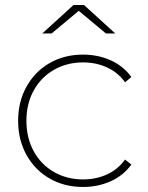

<svg xmlns="http://www.w3.org/2000/svg" viewBox="-20 -740 589 763"><path d="M52 -260Q52 -336 85.5 -396Q119 -456 177.5 -489.5Q236 -523 310 -523Q369 -523 419.5 -500.5Q470 -478 502 -434L477 -413Q449 -452 405.5 -472Q362 -492 310 -492Q246 -492 194.5 -462.5Q143 -433 114 -380.5Q85 -328 85 -260Q85 -192 114 -139Q143 -86 194.5 -56.5Q246 -27 310 -27Q362 -27 405.5 -47Q449 -67 477 -106L502 -86Q470 -42 419.5 -19.5Q369 3 310 3Q236 3 177.5 -30.5Q119 -64 85.5 -124Q52 -184 52 -260ZM401 -607 293 -697 185 -607H148L272 -720H314L438 -607Z"/></svg>

Font: Montserrat Alternates ExLight
Style: Regular
Weight: 275
Designer: Julieta Ulanovsky
Foundry: Julieta Ulanovsky
Version: Version 7.200